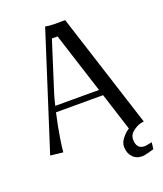

<svg xmlns="http://www.w3.org/2000/svg" viewBox="-147 -732 843 995"><g transform="rotate(-20 275.0 -235.0)"><path d="M232.9 -566.9 147 -296.9Q138.2 -268.6 129.9 -232.9H371.1L264.2 -566.9ZM330.1 -632.8 533.2 0 521 2Q501.5 4.4 475.3 22.9Q449.2 41.5 449.2 68.8Q449.2 122.1 494.1 122.1Q502 122.1 535.2 115.2L530.8 151.9Q529.3 152.3 519.8 155Q510.3 157.7 501.5 160.2Q492.7 162.6 481.9 164.8Q471.2 167 464.8 167Q432.1 167 412.1 145Q392.1 123 392.1 87.9Q392.1 65.9 409.7 43.5Q427.2 21 448.2 7.8L381.8 -200.2H122.1Q106.4 -131.8 96.7 -69.8Q86.9 -7.8 86.9 7.8L17.1 0L221.2 -637.2Q245.1 -632.8 265.1 -632.8Z"/></g></svg>

Font: Resagokr
Style: Regular
Weight: 500
Designer: gluk
Foundry: gluk
Version: Version 0.95